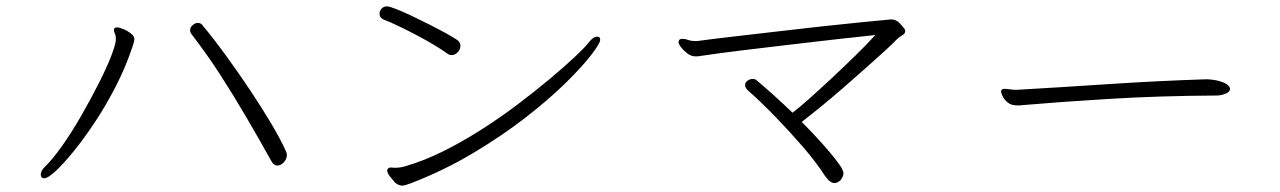

<svg xmlns="http://www.w3.org/2000/svg" viewBox="-20 -628 4020 603"><path d="M851 -108Q862 -108 871.5 -118.5Q881 -129 881 -141Q881 -145 879 -151Q861 -191 831.5 -240.5Q802 -290 766 -344Q730 -398 691.5 -451Q653 -504 615 -550Q610 -556 601 -556Q593 -556 585 -549Q577 -542 577 -533Q577 -527 582 -520Q632 -455 672.5 -392Q713 -329 752 -262.5Q791 -196 834 -119Q841 -108 851 -108ZM119 -68Q130 -68 154.5 -90.5Q179 -113 211.5 -153Q244 -193 278.5 -245Q313 -297 344 -357.5Q375 -418 396 -481Q402 -498 402 -506Q402 -514 391.5 -522.5Q381 -531 368 -536.5Q355 -542 347 -542Q346 -542 342 -541Q338 -540 338 -533Q338 -528 341 -522Q344 -516 344 -506Q344 -490 329 -451.5Q314 -413 289 -364Q264 -315 234.5 -263.5Q205 -212 174.5 -169Q144 -126 119 -102Q108 -91 108 -80Q108 -68 119 -68Z M1398 -455Q1409 -455 1417.5 -464Q1426 -473 1426 -484Q1426 -496 1415 -503Q1405 -510 1382.5 -522.5Q1360 -535 1331.5 -549.5Q1303 -564 1274.5 -577.5Q1246 -591 1224.5 -599.5Q1203 -608 1195 -608Q1185 -608 1178.5 -601Q1172 -594 1172 -585Q1172 -572 1186 -566Q1205 -559 1233 -545.5Q1261 -532 1290.5 -516.5Q1320 -501 1345.5 -485.5Q1371 -470 1386 -459Q1391 -455 1398 -455ZM1221 -54Q1233 -45 1243 -45Q1251 -45 1272 -53Q1375 -93 1465.5 -147Q1556 -201 1629.5 -258Q1703 -315 1755.5 -366.5Q1808 -418 1836.5 -455Q1865 -492 1865 -503Q1865 -513 1856 -513Q1844 -513 1831 -497Q1818 -480 1785.5 -449.5Q1753 -419 1706.5 -380Q1660 -341 1605 -299.5Q1550 -258 1489.5 -219.5Q1429 -181 1369 -151.5Q1309 -122 1253 -106Q1243 -103 1235 -102Q1227 -101 1222 -101Q1217 -101 1213.5 -101.5Q1210 -102 1207 -102Q1202 -102 1199 -99Q1196 -96 1196 -93Q1196 -85 1205 -73.5Q1214 -62 1221 -54Z M2780 -567H2778Q2745 -564 2689 -558.5Q2633 -553 2564.5 -545.5Q2496 -538 2424 -529.5Q2352 -521 2286 -513.5Q2220 -506 2169 -499H2163Q2151 -499 2141.5 -502.5Q2132 -506 2124 -506Q2115 -506 2113 -502Q2111 -498 2111 -496Q2111 -490 2119 -479.5Q2127 -469 2139 -460Q2151 -451 2163 -451Q2166 -451 2170 -451Q2174 -451 2178 -452Q2238 -461 2312 -470Q2386 -479 2463 -488Q2540 -497 2609.5 -505Q2679 -513 2729 -518Q2701 -487 2664 -451Q2627 -415 2590 -380.5Q2553 -346 2521 -317.5Q2489 -289 2469 -274Q2439 -303 2410 -329Q2381 -355 2356 -376Q2352 -380 2344 -380Q2335 -380 2327.5 -374.5Q2320 -369 2320 -360Q2320 -353 2329 -344Q2369 -309 2414.5 -262Q2460 -215 2501.5 -167Q2543 -119 2570 -77Q2579 -64 2586.5 -58.5Q2594 -53 2601 -53Q2606 -53 2610.5 -55.5Q2615 -58 2619 -61Q2623 -66 2626 -72Q2629 -78 2629 -84Q2629 -93 2616 -111.5Q2603 -130 2582.5 -154Q2562 -178 2539.5 -202Q2517 -226 2498 -245Q2520 -262 2554.5 -290Q2589 -318 2627.5 -351.5Q2666 -385 2701.5 -416.5Q2737 -448 2762 -471Q2787 -494 2794 -502Q2803 -511 2812 -516Q2823 -522 2823 -530Q2823 -533 2821 -537Q2817 -543 2805.5 -555Q2794 -567 2780 -567Z M3770 -379H3767Q3615 -374 3464.5 -364Q3314 -354 3174 -346H3170Q3160 -346 3151 -347.5Q3142 -349 3135 -349Q3131 -349 3129 -348Q3124 -346 3124 -340Q3124 -336 3129 -325.5Q3134 -315 3145 -306Q3156 -297 3173 -297Q3178 -297 3182.5 -297Q3187 -297 3193 -298Q3309 -308 3465 -317.5Q3621 -327 3801 -328Q3814 -328 3828.5 -333.5Q3843 -339 3843 -349Q3843 -351 3842.5 -351.5Q3842 -352 3842 -353Q3839 -361 3826.5 -367Q3814 -373 3798 -376Q3782 -379 3770 -379Z"/></svg>

Font: Klee One
Style: Regular
Weight: 400
Designer: Fontworks Inc.
Foundry: Fontworks Inc.
Version: Version 1.100